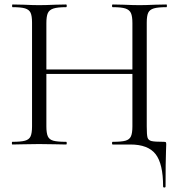

<svg xmlns="http://www.w3.org/2000/svg" viewBox="-20 -645 799 857"><path d="M723 -613Q685 -613 666.5 -607.5Q648 -602 641.5 -588Q635 -574 635 -544V-81Q635 -43 638.5 -31Q642 -19 656 -15.5Q670 -12 711 -12Q719 -12 720.5 -10Q722 -8 722 0Q722 16 721 28Q719 78 719 187Q719 192 713.5 192Q708 192 708 187Q708 86 674.5 43Q641 0 562 0H483Q480 0 480 -6Q480 -12 483 -12Q522 -12 540 -17Q558 -22 564.5 -36.5Q571 -51 571 -81V-315H187V-81Q187 -51 193.5 -36.5Q200 -22 218 -17Q236 -12 275 -12Q278 -12 278 -6Q278 0 275 0Q244 0 226 -1L154 -2L85 -1Q66 0 35 0Q33 0 33 -6Q33 -12 35 -12Q73 -12 91.5 -17Q110 -22 116.5 -36.5Q123 -51 123 -81V-544Q123 -574 116.5 -588Q110 -602 92 -607.5Q74 -613 36 -613Q34 -613 34 -619Q34 -625 36 -625L86 -624Q128 -622 154 -622Q183 -622 227 -624L275 -625Q278 -625 278 -619Q278 -613 275 -613Q237 -613 218.5 -607Q200 -601 193.5 -586.5Q187 -572 187 -542V-335H571V-542Q571 -572 564.5 -586.5Q558 -601 540 -607Q522 -613 483 -613Q480 -613 480 -619Q480 -625 483 -625L531 -624Q575 -622 603 -622Q629 -622 673 -624L723 -625Q725 -625 725 -619Q725 -613 723 -613Z"/></svg>

Font: Cormorant Garamond
Style: Regular
Weight: 400
Designer: Christian Thalmann (Catharsis Fonts)
Version: Version 3.000